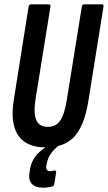

<svg xmlns="http://www.w3.org/2000/svg" viewBox="-20 -675 499 887"><path d="M191 6Q101 6 63.5 -50.5Q26 -107 44 -215L112 -644Q114 -655 124 -655H203Q215 -655 213 -644L144 -216Q134 -150 148 -119.5Q162 -89 201 -89Q238 -89 258 -117.5Q278 -146 289 -216L358 -644Q360 -655 369 -655H449Q461 -655 458 -644L389 -213Q371 -97 325 -45.5Q279 6 191 6ZM179 192Q141 192 125.5 172.5Q110 153 117 118L119 105Q127 62 156 33Q185 4 240 -22L257 -7Q229 14 214.5 35.5Q200 57 196 81L194 90Q190 116 213 116Q217 116 221 115Q225 114 229 113Q235 112 238 114.5Q241 117 239 123L231 175Q230 184 220 187Q210 189 200 190.5Q190 192 179 192Z"/></svg>

Font: Sofia Sans Extra Condensed
Style: Bold Italic
Weight: 700
Italic angle: -9°
Designer: Botio Nikoltchev, Ani Petrova
Foundry: lettersoup
Version: Version 4.101